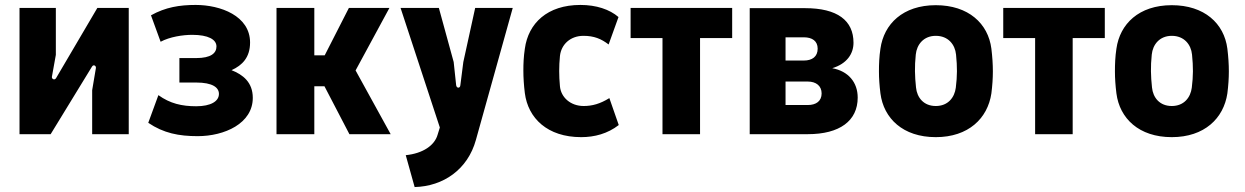

<svg xmlns="http://www.w3.org/2000/svg" viewBox="-20 -543 5037 777"><path d="M59 0H185L352 -273C358 -284 370 -277 368 -267L353 -178V0H501V-511H374L207 -227C201 -217 189 -223 190 -232L206 -321V-511H59Z M780 8C888 8 1003 -43 1003 -147C1003 -210 963 -241 917 -259C961 -279 992 -311 992 -371C992 -479 872 -523 772 -523C707 -523 650 -514 591 -481L630 -374C667 -394 720 -402 758 -402C823 -402 856 -383 856 -355C856 -328 834 -308 774 -308H706V-209H774C840 -209 866 -189 866 -163C866 -133 833 -113 774 -113C716 -113 668 -124 621 -158L580 -46C642 -4 704 8 780 8Z M1099 0H1252V-194H1293L1394 0H1561L1419 -258L1556 -511H1392L1294 -319H1252V-511H1099Z M1622 85 1658 214C1774 211 1873 143 1906 23L2055 -511H1903L1855 -292L1843 -198C1842 -185 1828 -185 1826 -198L1816 -292L1756 -511H1601L1760 -27L1751 2C1739 45 1692 78 1622 85Z M2332 12C2386 12 2439 -2 2484 -37L2446 -146C2409 -123 2377 -114 2342 -114C2289 -114 2250 -149 2246 -194C2242 -238 2242 -274 2246 -316C2251 -364 2289 -398 2341 -398C2384 -398 2413 -386 2443 -363L2483 -474C2447 -505 2393 -523 2329 -523C2195 -523 2118 -449 2104 -346C2099 -313 2098 -285 2098 -257C2098 -229 2100 -198 2104 -166C2117 -65 2195 12 2332 12Z M2661 0H2813V-389H2943V-511H2532V-389H2661Z M3014 0H3249C3378 0 3451 -54 3451 -148C3451 -210 3413 -255 3348 -267C3407 -285 3434 -325 3434 -370C3434 -460 3369 -510 3238 -510H3014ZM3249 -118H3159V-213H3249C3283 -213 3305 -195 3305 -165C3305 -134 3283 -118 3249 -118ZM3233 -298H3159V-392H3233C3267 -392 3289 -377 3289 -346C3289 -314 3267 -298 3233 -298Z M3767 12C3899 12 3977 -64 3992 -165C3996 -197 3998 -226 3998 -254C3998 -283 3996 -313 3992 -346C3979 -448 3899 -522 3767 -522C3634 -522 3557 -446 3543 -346C3538 -313 3537 -283 3537 -254C3537 -226 3539 -197 3543 -165C3556 -64 3634 12 3767 12ZM3767 -114C3718 -114 3691 -148 3687 -189C3682 -236 3681 -273 3686 -322C3690 -363 3718 -398 3767 -398C3817 -398 3845 -363 3849 -322C3854 -272 3854 -236 3848 -188C3843 -149 3817 -114 3767 -114Z M4169 0H4321V-389H4451V-511H4040V-389H4169Z M4722 12C4854 12 4932 -64 4947 -165C4951 -197 4953 -226 4953 -254C4953 -283 4951 -313 4947 -346C4934 -448 4854 -522 4722 -522C4589 -522 4512 -446 4498 -346C4493 -313 4492 -283 4492 -254C4492 -226 4494 -197 4498 -165C4511 -64 4589 12 4722 12ZM4722 -114C4673 -114 4646 -148 4642 -189C4637 -236 4636 -273 4641 -322C4645 -363 4673 -398 4722 -398C4772 -398 4800 -363 4804 -322C4809 -272 4809 -236 4803 -188C4798 -149 4772 -114 4722 -114Z"/></svg>

Font: Finlandica
Style: Bold
Weight: 700
Designer: Niklas Ekholm, Juho Hiilivirta, Jaakko Suomalainen
Foundry: Helsinki Type Studio
Version: Version 2.000;Glyphs 3.2 (3202)